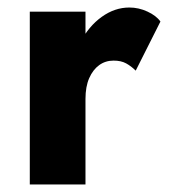

<svg xmlns="http://www.w3.org/2000/svg" viewBox="-20 -491 452 511"><path d="M207.5 -460H59.3V0H207.5ZM341.2 -303 407 -433.7Q395.7 -449.5 372.4 -460.2Q349.2 -471 324.2 -471Q285.3 -471 250.6 -446Q215.8 -421 193.7 -378Q171.5 -335 171.5 -280L207.5 -227.5Q207.5 -260.5 217.4 -283Q227.3 -305.5 243.9 -317.6Q260.5 -329.7 282.3 -329.7Q302.3 -329.7 315.7 -322.3Q329 -315 341.2 -303Z"/></svg>

Font: Jost* Book
Style: Regular
Weight: 400
Version: Version 3.000